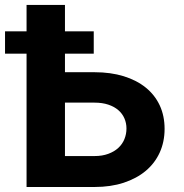

<svg xmlns="http://www.w3.org/2000/svg" viewBox="-40 -747 737 767"><path d="M-19.9 -621.8H66.1V-727.3H219.5V-621.8H334.5V-532.7H219.5V-458.5H337.7Q402.3 -458.5 454.2 -442.5Q506 -426.5 542.4 -397Q578.8 -367.5 598.2 -325.8Q617.5 -284.1 617.5 -232.2Q617.5 -180.8 598.2 -138Q578.8 -95.2 542.4 -64.6Q506 -34.1 454.2 -17Q402.3 0 337.7 0H66.1V-532.7H-19.9ZM337.7 -123.6Q368.6 -123.6 392.6 -132.5Q416.5 -141.3 432.7 -156.2Q448.9 -171.2 457 -191.2Q465.2 -211.3 465.2 -233.7Q465.2 -255.3 457 -274.1Q448.9 -293 432.7 -307Q416.5 -321 392.6 -329Q368.6 -337 337.7 -337H219.5V-123.6Z"/></svg>

Font: Cannonade
Style: Bold
Weight: 700
Designer: Rasmus Andersson
Foundry: rsms
Version: Version 3.012;git-f93a4a705